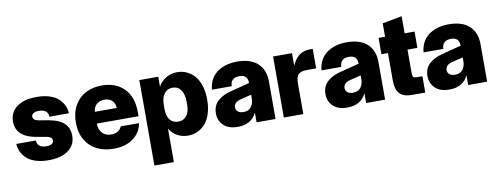

<svg xmlns="http://www.w3.org/2000/svg" viewBox="-67 -994 4020 1549"><g transform="rotate(-10 1943.5 -220.0)"><path d="M189.9 -193.8Q30.8 -222.7 30.8 -347.2Q30.8 -423.3 89.8 -466.6Q148.9 -509.8 252.9 -509.8Q313 -509.8 358.9 -494.6Q404.8 -479.5 431.4 -453.9Q458 -428.2 471.7 -398.4Q485.4 -368.7 486.8 -335H327.1Q327.1 -363.8 307.9 -379.9Q288.6 -396 252 -396Q222.7 -396 206.8 -386Q190.9 -376 190.9 -358.9Q190.9 -330.1 233.9 -321.8L323.2 -306.2Q481.9 -277.3 481.9 -152.8Q481.9 -76.7 422.9 -33.4Q363.8 9.8 259.8 9.8Q199.7 9.8 153.8 -5.4Q107.9 -20.5 81.3 -46.1Q54.7 -71.8 41 -101.6Q27.3 -131.3 25.9 -165H186Q186 -136.2 205.6 -120.1Q225.1 -104 262.2 -104Q291.5 -104 306.6 -114Q321.8 -124 321.8 -141.1Q321.8 -169.9 278.8 -178.2Z M794.9 9.8Q718.3 9.8 658.9 -19.3Q599.6 -48.3 564.2 -107.9Q528.8 -167.5 528.8 -250Q528.8 -332.5 563.2 -392.1Q597.7 -451.7 655.3 -480.7Q712.9 -509.8 787.1 -509.8Q899.9 -509.8 967.8 -441.4Q1035.6 -373 1035.6 -250V-213.9H694.8V-205.1Q694.8 -164.6 721.7 -135.7Q748.5 -106.9 794.9 -106.9Q827.6 -106.9 849.9 -121.3Q872.1 -135.7 879.9 -158.2H1029.8Q1016.6 -81.5 953.9 -35.9Q891.1 9.8 794.9 9.8ZM694.8 -310.1H874Q874 -346.2 851.3 -369.6Q828.6 -393.1 787.1 -393.1Q747.1 -393.1 722.4 -370.4Q697.8 -347.7 694.8 -310.1Z M1092.8 200.2V-500H1247.6V-418Q1270 -460.4 1311.3 -485.1Q1352.5 -509.8 1403.8 -509.8Q1443.8 -509.8 1479.2 -494.1Q1514.6 -478.5 1543 -447.8Q1571.3 -417 1587.9 -366.2Q1604.5 -315.4 1604.5 -250Q1604.5 -184.6 1587.9 -133.8Q1571.3 -83 1543 -52.2Q1514.6 -21.5 1479.2 -5.9Q1443.8 9.8 1403.8 9.8Q1355 9.8 1315.4 -12.5Q1275.9 -34.7 1252.4 -74.2V200.2ZM1252.4 -230Q1252.4 -176.3 1277.1 -145.8Q1301.8 -115.2 1344.7 -115.2Q1389.2 -115.2 1413.8 -147.7Q1438.5 -180.2 1438.5 -240.2V-257.8Q1438.5 -322.8 1413.8 -357.9Q1389.2 -393.1 1344.7 -393.1Q1301.8 -393.1 1277.1 -360.1Q1252.4 -327.1 1252.4 -268.1Z M1810.5 9.8Q1734.9 9.8 1694.6 -29.1Q1654.3 -67.9 1654.3 -127.9Q1654.3 -189 1693.8 -226.6Q1733.4 -264.2 1797.4 -280.8L1960.4 -323.2V-325.2Q1960.4 -391.1 1891.6 -391.1Q1857.4 -391.1 1838.1 -373.8Q1818.8 -356.4 1818.4 -321.8H1656.2Q1665 -413.6 1729.7 -461.7Q1794.4 -509.8 1896.5 -509.8Q2004.4 -509.8 2062.5 -456.5Q2120.6 -403.3 2120.6 -305.2V0H1965.3V-80.1Q1923.3 9.8 1810.5 9.8ZM1814.5 -148.9Q1814.5 -126 1831.3 -113Q1848.1 -100.1 1876.5 -100.1Q1918 -100.1 1939.2 -127Q1960.4 -153.8 1960.4 -198.2V-227.1L1871.6 -205.1Q1814.5 -190.9 1814.5 -148.9Z M2188.5 0V-500H2343.3V-396Q2390.1 -504.9 2487.3 -504.9H2514.2V-345.2H2437.5Q2390.1 -345.2 2369.1 -325.4Q2348.1 -305.7 2348.1 -250V0Z M2708 9.8Q2632.3 9.8 2592 -29.1Q2551.8 -67.9 2551.8 -127.9Q2551.8 -189 2591.3 -226.6Q2630.9 -264.2 2694.8 -280.8L2857.9 -323.2V-325.2Q2857.9 -391.1 2789.1 -391.1Q2754.9 -391.1 2735.6 -373.8Q2716.3 -356.4 2715.8 -321.8H2553.7Q2562.5 -413.6 2627.2 -461.7Q2691.9 -509.8 2793.9 -509.8Q2901.9 -509.8 2960 -456.5Q3018.1 -403.3 3018.1 -305.2V0H2862.8V-80.1Q2820.8 9.8 2708 9.8ZM2711.9 -148.9Q2711.9 -126 2728.8 -113Q2745.6 -100.1 2773.9 -100.1Q2815.4 -100.1 2836.7 -127Q2857.9 -153.8 2857.9 -198.2V-227.1L2769 -205.1Q2711.9 -190.9 2711.9 -148.9Z M3239.7 0Q3168 0 3137 -34.7Q3106 -69.3 3106 -139.2V-366.2H3052.7V-500H3106V-609.9L3266.1 -640.1V-500H3347.2V-366.2H3266.1V-170.9Q3266.1 -147.9 3273.4 -140.9Q3280.8 -133.8 3305.2 -133.8H3347.2V0Z M3543.9 9.8Q3468.3 9.8 3428 -29.1Q3387.7 -67.9 3387.7 -127.9Q3387.7 -189 3427.2 -226.6Q3466.8 -264.2 3530.8 -280.8L3693.8 -323.2V-325.2Q3693.8 -391.1 3625 -391.1Q3590.8 -391.1 3571.5 -373.8Q3552.2 -356.4 3551.8 -321.8H3389.6Q3398.4 -413.6 3463.1 -461.7Q3527.8 -509.8 3629.9 -509.8Q3737.8 -509.8 3795.9 -456.5Q3854 -403.3 3854 -305.2V0H3698.7V-80.1Q3656.7 9.8 3543.9 9.8ZM3547.9 -148.9Q3547.9 -126 3564.7 -113Q3581.5 -100.1 3609.9 -100.1Q3651.4 -100.1 3672.6 -127Q3693.8 -153.8 3693.8 -198.2V-227.1L3605 -205.1Q3547.9 -190.9 3547.9 -148.9Z"/></g></svg>

Font: TASA Orbiter Display Black
Style: Regular
Weight: 900
Designer: Weizhong Zhang
Version: Version 1.000;Glyphs 3.1.2 (3151)